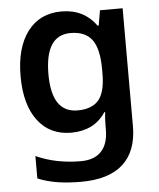

<svg xmlns="http://www.w3.org/2000/svg" viewBox="-55 -599 736 887"><g transform="rotate(-5 313.0 -156.0)"><path d="M263 -552Q366 -552 424 -472H429L441 -542H546V4Q546 120 480.5 180Q415 240 285 240Q227 240 178 232.5Q129 225 85 207V103Q178 145 293 145Q355 145 387.5 110.5Q420 76 420 10V-4Q420 -19 421 -39Q422 -59 424 -71H420Q392 -29 351.5 -9.5Q311 10 260 10Q161 10 105 -64Q49 -138 49 -270Q49 -402 105.5 -477Q162 -552 263 -552ZM296 -449Q178 -449 178 -268Q178 -90 298 -90Q364 -90 395.5 -126.5Q427 -163 427 -250V-269Q427 -365 395.5 -407Q364 -449 296 -449Z"/></g></svg>

Font: Noto Sans Ethiopic SemiBold
Style: Regular
Weight: 600
Designer: Monotype Design Team
Foundry: Monotype Imaging Inc.
Version: Version 2.102; ttfautohint (v1.8.4.7-5d5b)